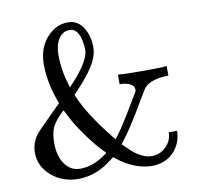

<svg xmlns="http://www.w3.org/2000/svg" viewBox="-81 -801 941 908"><g transform="rotate(-10 389.0 -347.0)"><path d="M195 -347Q156 -448 156 -540Q156 -623 208 -675Q249 -716 302 -716Q317 -716 326 -713Q359 -704 380 -666.5Q401 -629 401 -578Q401 -548 384 -513Q357 -459 287 -386L274 -373Q313 -276 416 -148L429 -132L437 -142Q474 -191 543 -309L562 -341V-349Q562 -366 542.5 -375.5Q523 -385 498 -385H493V-431H502Q520 -428 626 -428Q708 -428 721 -431H727V-385H712Q634 -380 608 -344Q607 -343 603 -336.5Q599 -330 591.5 -317.5Q584 -305 578 -295Q506 -171 460 -113Q453 -104 454 -103Q456 -101 473 -84.5Q490 -68 497 -62Q543 -24 585 -24Q623 -24 651 -50.5Q679 -77 682 -113V-121H722V-112Q717 -53 677.5 -15.5Q638 22 574 22Q491 19 414 -42L402 -51L391 -42Q312 22 224 22Q148 22 95 -24Q42 -70 42 -135Q42 -179 68 -217Q75 -228 156 -308ZM315 -678Q312 -679 305 -679Q270 -679 251 -648.5Q232 -618 232 -572Q232 -497 255 -426L259 -411L267 -420Q350 -507 360 -562Q360 -564 360.5 -568.5Q361 -573 361 -576Q361 -590 358 -607Q349 -668 315 -678ZM140 -164Q140 -101 168 -62.5Q196 -24 240 -24Q304 -24 366 -70Q374 -75 374 -77Q371 -80 368 -84Q339 -111 300 -163.5Q261 -216 235 -262L220 -292L210 -310L193 -293Q164 -264 152 -237.5Q140 -211 140 -164Z"/></g></svg>

Font: KaTeX_Main
Style: Regular
Weight: 400
Version: Version 1.1; ttfautohint (v1.3)